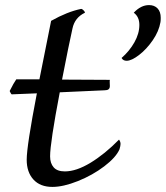

<svg xmlns="http://www.w3.org/2000/svg" viewBox="-20 -725 652 755"><path d="M454 -159Q454 -152 450 -138Q436 -106 390 -71Q344 -36 286.5 -13Q229 10 186 10Q138 10 111.5 -19Q85 -48 85 -97Q85 -151 125 -358L26 -354Q25 -354 22 -359Q19 -364 18 -367Q34 -399 44 -413H135L181 -643Q245 -679 299 -690Q303 -690 308.5 -684.5Q314 -679 314 -675Q274 -656 265 -613Q251 -551 224 -412L412 -411Q411 -407 411.5 -399Q412 -391 412 -387Q412 -378 407 -374Q402 -370 392 -370L215 -362Q177 -163 177 -110Q177 -83 191 -67Q205 -51 235 -51Q280 -51 336 -85Q392 -119 448 -176Q454 -168 454 -159ZM458 -497Q489 -524 508.5 -558.5Q528 -593 528 -627Q528 -659 506 -675Q534 -705 566 -705Q587 -705 599.5 -692Q612 -679 612 -655Q612 -644 611 -638Q605 -602 580.5 -566.5Q556 -531 526.5 -508.5Q497 -486 478 -486Q464 -486 458 -497Z"/></svg>

Font: Charmonman
Style: Bold
Weight: 700
Designer: Ekaluck Peanpanawate
Foundry: Cadson Demak Co.,Ltd.
Version: Version 1.000; ttfautohint (v1.6)